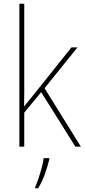

<svg xmlns="http://www.w3.org/2000/svg" viewBox="-20 -780 450 1021"><path d="M109 -377Q109 -333 109 -295Q109 -257 108 -214Q123 -232 133 -244.5Q143 -257 157 -274L360 -528H392L217 -311L410 0H381L199 -290L109 -181V0H83V-760H109ZM242 68Q233 106 218.5 146Q204 186 183 221H167V214Q175 198 184.5 169.5Q194 141 202 111.5Q210 82 212 61H242Z"/></svg>

Font: Noto Sans Bengali SemiCondensed Thin
Style: Regular
Weight: 100
Width: 4
Designer: Joana Ranito - Universal Thirst; Jelle Bosma - Monotype Design Team
Foundry: Universal Thirst ehf.
Version: Version 3.000; ttfautohint (v1.8.4.7-5d5b)